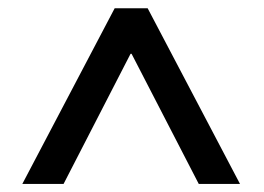

<svg xmlns="http://www.w3.org/2000/svg" viewBox="-20 -525 640 466"><path d="M562.5 -78.6H462.4L299.3 -394.5H296.9L134.3 -78.6H34.2L258.3 -504.9H338.4Z"/></svg>

Font: Varendra
Style: Regular
Weight: 700
Designer: Jacob Thomas
Foundry: Bangla Type Foundry
Version: Version 1.008